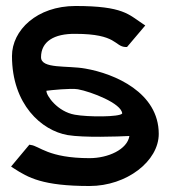

<svg xmlns="http://www.w3.org/2000/svg" viewBox="-20 -610 568 641"><path d="M17 -54 26 -48C74 -17 122 11 279 11C403 11 510 -72 510 -163C510 -301 363 -364 265 -381C205 -392 117 -379 117 -419C117 -471 160 -498 232 -497C371 -497 362 -455 399 -453H404L465 -525L456 -531C410 -561 392 -590 232 -590C103 -590 20 -509 20 -423C20 -261 119 -174 206 -159C260 -150 374 -154 412 -156C405 -111 341 -82 279 -82C141 -82 111 -123 83 -126L78 -127ZM135 -307C150 -309 216 -316 240 -312C284 -304 386 -265 388 -231C379 -219 274 -219 230 -227C172 -237 134 -291 135 -307Z"/></svg>

Font: Charger Pro
Style: ExBdExt
Weight: 400
Designer: Jasper
Foundry: Cannot Into Space Fonts
Version: Version 1.09